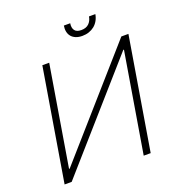

<svg xmlns="http://www.w3.org/2000/svg" viewBox="-158 -1038 1082 1167"><g transform="rotate(-20 383.0 -454.5)"><path d="M180.4 -727.3H224.8L117.5 -79.9H121.8L691.4 -727.3H737.2L616.5 0H571.4L679 -646.7H674.7L105.5 0H59.7ZM385.7 -909.1H426.8Q422.2 -881 434.1 -864Q446 -846.9 476.9 -846.9Q508.2 -846.9 525.9 -864Q543.7 -881 548.3 -909.1H589.5Q585.6 -886.4 575.1 -868.1Q564.6 -849.8 549.2 -837.4Q533.7 -824.9 513.8 -818.2Q494 -811.4 470.9 -811.4Q447.1 -811.4 429.5 -818.5Q411.9 -825.6 400.9 -838.4Q389.9 -851.2 386 -869.3Q382.1 -887.4 385.7 -909.1Z"/></g></svg>

Font: Inter P Extra Light
Style: Italic
Weight: 200
Italic angle: 9.39999°
Designer: Rasmus Andersson
Foundry: rsms
Version: Version 3.018;git-588b23468